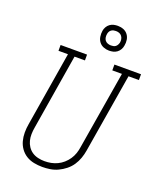

<svg xmlns="http://www.w3.org/2000/svg" viewBox="-173 -1069 972 1180"><g transform="rotate(20 312.5 -479.0)"><path d="M249 8Q221 8 193.5 2.5Q166 -3 143.5 -17Q121 -31 105.5 -52.5Q90 -74 83 -100Q76 -126 76 -154.5Q76 -183 81 -211L161 -697H99V-735H272V-697H204L123 -204Q119 -182 118.5 -160Q118 -138 123 -118Q128 -98 139.5 -80.5Q151 -63 168 -51.5Q185 -40 206.5 -35Q228 -30 249 -30Q271 -30 292 -34Q313 -38 333 -47.5Q353 -57 370 -72Q387 -87 399.5 -105.5Q412 -124 419 -144.5Q426 -165 429 -186L514 -697H451V-735H625V-697H557L471 -179Q467 -154 458 -128.5Q449 -103 434 -80.5Q419 -58 397 -40.5Q375 -23 350.5 -11.5Q326 0 300 4Q274 8 249 8ZM390 -804Q371 -804 353.5 -811Q336 -818 325 -832.5Q314 -847 311 -866Q308 -885 311 -905Q313 -918 320 -930.5Q327 -943 338.5 -951.5Q350 -960 363.5 -963Q377 -966 390 -966Q410 -966 427.5 -959Q445 -952 456 -937.5Q467 -923 470 -904Q473 -885 469 -865Q467 -852 460 -839.5Q453 -827 441.5 -818.5Q430 -810 416.5 -807Q403 -804 390 -804ZM390 -838Q398 -838 406 -839.5Q414 -841 420.5 -846Q427 -851 431 -858.5Q435 -866 437 -874Q439 -885 437 -896Q435 -907 428.5 -915.5Q422 -924 412 -928Q402 -932 390 -932Q383 -932 375 -930.5Q367 -929 360 -924Q353 -919 349 -911.5Q345 -904 344 -896Q342 -885 343.5 -874Q345 -863 351.5 -854.5Q358 -846 368.5 -842Q379 -838 390 -838Z"/></g></svg>

Font: Iosevka Curly Slab XLtExObl
Style: Regular
Weight: 200
Width: 7
Italic angle: -9°
Monospace: yes
Designer: Belleve Invis
Foundry: Belleve Invis
Version: Version 11.0.0; ttfautohint (v1.8.3)